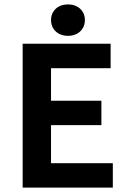

<svg xmlns="http://www.w3.org/2000/svg" viewBox="-20 -853 584 873"><path d="M83 -654V0H493V-111H212V-284H441V-395H212V-543H483V-654ZM289 -690C334 -690 366 -719 366 -762C366 -804 334 -833 289 -833C244 -833 212 -804 212 -762C212 -719 244 -690 289 -690Z"/></svg>

Font: Source Sans Pro SemBd
Style: Regular
Weight: 700
Designer: Paul D. Hunt
Foundry: Adobe Systems Incorporated
Version: Version 2.020;PS 2.0;hotconv 1.0.86;makeotf.lib2.5.63406